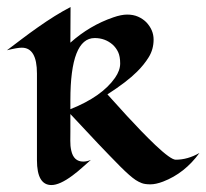

<svg xmlns="http://www.w3.org/2000/svg" viewBox="-29 -514 585 544"><path d="M75.7 -305.7Q75.7 -378.9 32.7 -378.9Q20 -378.9 -9.3 -371.6Q10.7 -386.7 33 -403.6Q55.2 -420.4 78.1 -436.5Q127.9 -471.7 170.9 -494.1L170.4 -393.1Q225.1 -441.9 292 -464.8Q314.5 -472.7 331.5 -472.7Q348.6 -472.7 362.1 -466.8Q375.5 -460.9 385.3 -451.2Q406.2 -429.2 406.2 -401.9Q406.2 -374.5 392.6 -352.3Q378.9 -330.1 358.9 -310.5Q330.6 -282.2 275.4 -246.6Q282.2 -239.3 297.1 -222.7Q312 -206.1 330.8 -185.5Q349.6 -165 370.8 -143.1Q392.1 -121.1 411.1 -103Q455.1 -61.5 468.8 -61.5Q502.9 -61.5 536.1 -80.6Q494.1 -22.9 433.1 0.5Q412.6 8.3 397.2 8.3Q381.8 8.3 372.8 4.9Q363.8 1.5 355.5 -3.9Q339.4 -14.6 312 -42Q254.9 -99.6 170.4 -190.9V-140.6Q170.4 -129.4 170.2 -115Q169.9 -100.6 172.9 -87.4Q179.7 -56.2 207 -56.2Q217.3 -56.2 228.5 -61Q218.3 -52.2 204.8 -40Q191.4 -27.8 176.3 -16.6Q140.1 10.3 116.7 10.3Q75.7 10.3 75.7 -60.1ZM239.3 -406.2Q170.4 -406.2 170.4 -230V-204.6Q259.8 -240.2 296.9 -293.5Q311.5 -314.5 311.5 -334.2Q311.5 -354 305.7 -366.5Q299.8 -378.9 290 -387.7Q268.6 -406.2 239.3 -406.2Z"/></svg>

Font: Fondamento
Style: Regular
Weight: 400
Version: Version 1.000